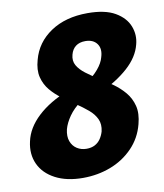

<svg xmlns="http://www.w3.org/2000/svg" viewBox="-78 -736 695 813"><g transform="rotate(-10 269.0 -329.0)"><path d="M214 13Q144 13 95.5 -12.5Q47 -38 27 -81.5Q7 -125 19 -178Q31 -235 82 -282.5Q133 -330 213 -361L261 -308Q228 -284 208.5 -256Q189 -228 182 -202Q175 -172 183 -150.5Q191 -129 209 -117.5Q227 -106 250 -106Q271 -106 286 -114Q301 -122 310.5 -136Q320 -150 325 -167Q332 -197 321.5 -220Q311 -243 288.5 -262Q266 -281 238.5 -299.5Q211 -318 183.5 -338Q156 -358 135.5 -382.5Q115 -407 107 -439Q99 -471 111 -513Q130 -585 194 -628Q258 -671 353 -671Q428 -671 471 -646Q514 -621 529 -582.5Q544 -544 533 -504Q520 -452 471 -408Q422 -364 349 -331L294 -378Q329 -402 350.5 -427.5Q372 -453 378 -477Q389 -512 373 -534Q357 -556 323 -556Q298 -556 282 -544Q266 -532 260 -509Q253 -483 264.5 -463Q276 -443 299 -425.5Q322 -408 350.5 -390.5Q379 -373 407.5 -353Q436 -333 457.5 -307.5Q479 -282 487.5 -248.5Q496 -215 484 -170Q469 -112 428.5 -70.5Q388 -29 332.5 -8Q277 13 214 13Z"/></g></svg>

Font: Ysabeau Office Black
Style: Italic
Weight: 900
Italic angle: -12°
Designer: Christian Thalmann (Catharsis Fonts)
Version: Version 2.001;gftools[0.9.30]; featfreeze: tnum,lnum,ss02